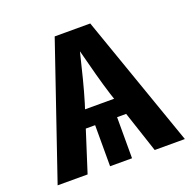

<svg xmlns="http://www.w3.org/2000/svg" viewBox="-128 -859 1002 991"><g transform="rotate(-20 373.5 -364.0)"><path d="M23.9 0 272.5 -727.5H467.8L722.7 0H557.1L482.4 -225.6H432.6V0H312V-225.6H260.7L188.5 0ZM291 -320.3H450.7L440.4 -351.1Q422.9 -406.7 405.3 -471.7Q387.7 -536.6 368.7 -610.8Q350.6 -535.6 334 -470.7Q317.4 -405.8 300.8 -351.1Z"/></g></svg>

Font: Inter-Bold
Style: Bold
Weight: 700
Designer: Rasmus Andersson
Foundry: rsms
Version: Version 4.000;git-a52131595